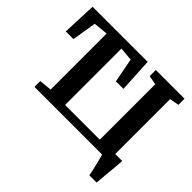

<svg xmlns="http://www.w3.org/2000/svg" viewBox="-199 -1011 1459 1459"><g transform="rotate(45 530.0 -281.5)"><path d="M920 180Q918 164.5 912.5 138.8Q907 113 900 85Q893 57 887 33.8Q881 10.5 878 0H150.5V-62.5L252 -72.5V-674.5L135.5 -663.5L103.5 -466.5H21L32.5 -743H624.5L639.5 -467.5H558.5L521 -663.5L412.5 -673.5V-67.5H785.5V-663.5L712 -677V-743H1020.5V-677L945.5 -663.5V-73.5H1020.5Q1019.5 -59.5 1017.5 -33.8Q1015.5 -8 1012.8 23.5Q1010 55 1007 86Q1004 117 1002 142.2Q1000 167.5 998.5 180Z"/></g></svg>

Font: Merriweather 20pt ExtraBold
Style: Regular
Weight: 800
Version: Version 2.100